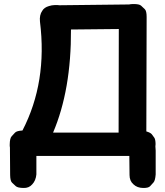

<svg xmlns="http://www.w3.org/2000/svg" viewBox="-20 -766 808 943"><path d="M613.8 -744.1Q439 -741.7 272 -740.2Q261.2 -741.7 250 -741.2Q233.9 -740.7 220.7 -736.3Q196.8 -729.5 187.5 -712.9Q172.9 -692.4 176.3 -659.7Q213.4 -362.8 90.3 -125Q62 -123.5 53.7 -114.5Q45.4 -105.5 36.9 -96.2Q28.3 -86.9 27.8 -57.1Q27.3 -48.8 28.8 -41V-36.1L29.8 93.8Q30.3 123 39.3 131.3Q48.3 139.6 57.4 148.2Q66.4 156.7 95.2 157.2Q122.1 158.2 138.2 139.6Q155.8 121.1 158.7 90.8V89.8V0H615.2L616.2 93.8Q616.2 123 635.7 139.6Q653.8 156.7 682.6 157.2Q709 157.7 717.3 148.4Q725.6 139.2 733.9 130.1Q742.2 121.1 744.6 90.8V89.8V-26.4Q744.1 -37.1 743.2 -46.9Q744.1 -52.7 744.1 -58.6Q743.7 -81.5 737.8 -89.8Q731.9 -98.1 725.8 -106.2Q719.7 -114.3 698.7 -120.6Q699.7 -405.3 700.2 -682.6Q700.2 -712.4 691.2 -720.9Q682.1 -729.5 673.1 -738Q664.1 -746.6 633.8 -746.1Q623 -746.1 613.8 -744.1ZM240.7 -114.7Q330.1 -324.7 328.6 -621.1L563.5 -623.5Q563 -358.4 562.5 -114.7Z"/></svg>

Font: Comic Relief
Style: Bold
Weight: 700
Designer: Jeff Davis
Foundry: Loudifier
Version: Version 1.200; ttfautohint (v1.8.4.7-5d5b)